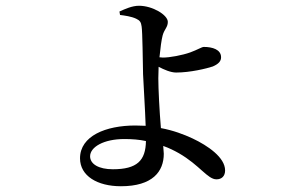

<svg xmlns="http://www.w3.org/2000/svg" viewBox="-20 -590 1040 667"><path d="M397 -538C413 -536 436 -533 453 -525C466 -519 470 -513 472 -498C475 -480 476 -377 477 -332C479 -286 484 -213 486 -153L450 -154C348 -154 258 -118 258 -40C258 21 318 57 400 57C510 57 549 6 549 -56L547 -83C567 -76 585 -67 601 -58C674 -16 701 33 732 33C750 33 762 22 762 2C762 -43 702 -84 649 -109C619 -123 582 -137 539 -145C534 -203 530 -282 530 -318L531 -358C550 -348 573 -338 592 -338C641 -338 698 -352 719 -359C740 -368 748 -378 748 -391C748 -418 718 -427 688 -427C681 -427 666 -417 641 -408C613 -398 570 -390 546 -390L534 -391C537 -422 541 -452 545 -467C551 -489 563 -495 563 -514C563 -538 510 -570 463 -570C439 -570 415 -559 395 -550ZM487 -100C486 -32 456 -2 372 -2C323 -2 293 -20 293 -47C293 -79 340 -107 412 -107C439 -107 464 -105 487 -100Z"/></svg>

Font: Noto Serif HK Medium
Style: Regular
Weight: 500
Designer: Ryoko NISHIZUKA 西塚涼子 (kana & ideographs); Frank Grießhammer (Latin, Greek & Cyrillic); Wenlong ZHANG 张文龙 (bopomofo); San
Foundry: Adobe
Version: Version 2.001;hotconv 1.1.0;makeotfexe 2.6.0